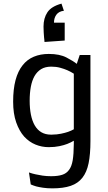

<svg xmlns="http://www.w3.org/2000/svg" viewBox="-20 -804 591 1049"><path d="M266.6 225.1Q237.3 225.1 215.1 221.7Q192.9 218.3 177.7 214.4Q159.7 209 147.9 203.6L138.2 138.2Q155.8 144.5 174.3 148.4Q190.9 152.3 212.6 155.5Q234.4 158.7 259.3 158.7Q295.9 158.7 319.6 151.1Q343.3 143.6 357.4 124Q371.6 105 377.2 71.8Q382.8 38.6 383.3 -19V-35.2Q368.2 -25.9 347.2 -17.6Q329.6 -10.7 304.2 -5.4Q278.8 0 246.1 0Q208.5 0 173.8 -14.2Q139.2 -28.3 111.8 -58.1Q85 -88.4 68.4 -135.7Q51.8 -183.1 51.8 -248.5Q51.8 -316.9 64.9 -366.2Q78.1 -415.5 103.5 -447.3Q128.4 -479 164.6 -494.1Q200.7 -509.3 246.6 -509.3Q306.2 -509.3 343.5 -489.7Q380.9 -470.2 399.4 -455.1L415.5 -503.4H474.1V-32.7Q474.1 38.6 464.1 87.6Q454.1 136.7 430.2 167Q406.2 197.8 366.2 211.4Q326.2 225.1 266.6 225.1ZM257.3 -68.4H263.2Q291.5 -68.8 313.7 -73.5Q335.9 -78.1 351.6 -83.5Q370.6 -90.3 383.3 -97.7V-401.4Q366.7 -412.1 347.7 -420.4Q331.1 -427.7 308.8 -433.8Q286.6 -439.9 260.3 -439.9Q227.1 -439.9 204.8 -426.3Q182.6 -412.6 168.5 -388.2Q154.8 -363.8 148.4 -329.6Q142.1 -295.4 142.1 -253.9Q142.1 -211.9 148.9 -177.5Q155.8 -143.1 169.9 -118.7Q199.2 -68.8 257.3 -68.4ZM223.1 -574.7Q222.7 -580.6 222.2 -586.9Q221.7 -593.3 220.7 -600.1Q219.7 -611.8 218.8 -627Q217.8 -642.1 217.8 -659.2Q217.8 -704.6 239 -736.8Q260.3 -769 315.9 -784.2L329.1 -745.1Q301.8 -742.2 288.3 -724.1Q274.9 -706.1 274.9 -680.2H333.5V-582.5Z"/></svg>

Font: Mako
Style: Regular
Weight: 400
Designer: vernon adams
Foundry: vernon adams
Version: Version 1.100; ttfautohint (v1.8.4.7-5d5b);gftools[0.9.33]